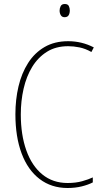

<svg xmlns="http://www.w3.org/2000/svg" viewBox="-20 -930 515 960"><path d="M321 -699Q259 -699 214.5 -671Q170 -643 141 -595.5Q112 -548 98 -486.5Q84 -425 84 -358Q84 -256 111.5 -178.5Q139 -101 191.5 -58Q244 -15 318 -15Q359 -15 391 -24Q423 -33 444 -43V-18Q421 -6 388.5 2Q356 10 318 10Q237 10 178 -35Q119 -80 88 -163Q57 -246 57 -359Q57 -432 72.5 -498Q88 -564 120.5 -615Q153 -666 203 -695Q253 -724 321 -724Q389 -724 449 -693L437 -670Q407 -687 377.5 -693Q348 -699 321 -699ZM304 -910Q319 -910 324 -900Q329 -890 329 -878Q329 -863 323 -853.5Q317 -844 303 -844Q290 -844 284 -854Q278 -864 278 -877Q278 -889 283.5 -899.5Q289 -910 304 -910Z"/></svg>

Font: Noto Sans Myanmar Condensed Thin
Style: Regular
Weight: 100
Width: 3
Designer: Monotype Design Team
Foundry: Monotype Imaging Inc.
Version: Version 2.107; ttfautohint (v1.8.4.7-5d5b)